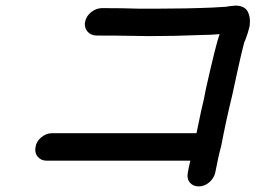

<svg xmlns="http://www.w3.org/2000/svg" viewBox="-20 -631 920 686"><path d="M690 35Q670 35 658 21Q650 11 650 -3Q650 -8 651 -14Q655 -36 660 -57H146Q126 -57 114 -72Q106 -82 106 -96Q106 -101 107 -106Q110 -126 127.5 -140.5Q145 -155 165 -155H682Q692 -204 699 -236Q709 -276 716 -315Q752 -475 764 -507L765 -509Q730 -506 701 -506Q605 -502 514 -502Q477 -502 444 -503Q400 -504 324 -504Q303 -505 292 -519Q283 -530 283 -545Q283 -549 284 -553Q288 -573 305 -587Q322 -601 343 -602Q421 -602 477 -600H537Q645 -600 739 -604L790 -607Q792 -608 801 -609Q810 -610 821 -611Q853 -611 865 -590Q873 -574 873 -555Q873 -547 872 -538Q866 -512 856 -487L854 -483L852 -477L842 -437Q831 -390 810 -292Q788 -202 770 -108Q760 -72 749 -14Q744 7 727 21Q710 35 690 35Z"/></svg>

Font: Bad Comic
Style: Italic
Weight: 400
Italic angle: -11°
Designer: GGBotNet
Foundry: GGBotNet
Version: 0.95